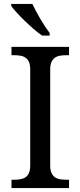

<svg xmlns="http://www.w3.org/2000/svg" viewBox="-20 -951 407 971"><path d="M38.1 0V-42H50.8Q67.9 -42 82.8 -44.4Q97.7 -46.9 108.9 -54.4Q120.1 -62 126.5 -76.2Q132.8 -90.3 132.8 -113.8V-600.1Q132.8 -623.5 126.5 -637.7Q120.1 -651.9 108.9 -659.4Q97.7 -667 82.8 -669.4Q67.9 -671.9 50.8 -671.9H38.1V-713.9H329.1V-671.9H315.9Q299.3 -671.9 284.2 -669.4Q269 -667 258.1 -659.4Q247.1 -651.9 240.5 -637.7Q233.9 -623.5 233.9 -600.1V-113.8Q233.9 -90.3 240.5 -76.2Q247.1 -62 258.1 -54.4Q269 -46.9 284.2 -44.4Q299.3 -42 315.9 -42H329.1V0ZM231 -771H192.9Q172.9 -784.7 149.4 -804.9Q126 -825.2 104 -846.7Q82 -868.2 64 -887.9Q45.9 -907.7 36.6 -920.9V-931.2H143.6Q151.4 -914.6 161.9 -894.8Q172.4 -875 184.1 -855.2Q195.8 -835.4 208 -816.9Q220.2 -798.3 231 -784.2Z"/></svg>

Font: Droid Serif
Style: Regular
Weight: 400
Version: Version 1.00 build 112